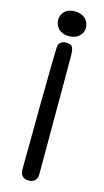

<svg xmlns="http://www.w3.org/2000/svg" viewBox="-138 -733 537 995"><g transform="rotate(15 131.0 -235.5)"><path d="M210 -622C210 -653 188 -690 133 -690C75 -690 60 -649 60 -625C60 -604 74 -558 134 -558C189 -558 210 -594 210 -622ZM91 -496C86 -482 82 129 82 172C82 211 108 219 126 219C135 219 173 219 173 172V-451C173 -507 167 -522 131 -522C99 -522 92 -499 91 -496Z"/></g></svg>

Font: Life Savers
Style: ExtraBold
Weight: 800
Designer: Pablo Impallari, Rodrigo Fuenzalida, Brenda Gallo
Foundry: Pablo Impallari, Rodrigo Fuenzalida, Brenda Gallo
Version: Version 3.000